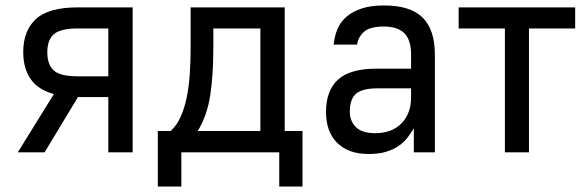

<svg xmlns="http://www.w3.org/2000/svg" viewBox="-20 -557 2140 702"><path d="M177 -213Q119 -229 92 -268Q65 -307 65 -367Q65 -445 111.5 -487.5Q158 -530 264 -530H465V0H376V-202H265L143 0H45ZM376 -278V-453H264Q201 -453 177 -432Q153 -411 153 -366Q153 -320 177 -299Q201 -278 264 -278Z M557 -78H604Q627 -99 641 -131Q655 -163 663 -202.5Q671 -242 674 -288.5Q677 -335 677 -385V-530H1021V-78H1086V125H1001V0H643V125H557ZM932 -78V-453H760V-382Q760 -285 749 -210.5Q738 -136 703 -78Z M1327 6Q1254 6 1213 -34.5Q1172 -75 1172 -148Q1172 -226 1216 -266Q1260 -306 1357 -306H1483V-357Q1483 -411 1458.5 -435.5Q1434 -460 1383 -460Q1331 -460 1309.5 -439.5Q1288 -419 1286 -394H1200Q1203 -425 1214 -451Q1225 -477 1247 -496Q1269 -515 1302.5 -526Q1336 -537 1384 -537Q1481 -537 1525.5 -492.5Q1570 -448 1570 -357V0H1493V-88Q1483 -71 1470 -54Q1457 -37 1437.5 -23.5Q1418 -10 1391.5 -2Q1365 6 1327 6ZM1352 -70Q1412 -70 1447.5 -105.5Q1483 -141 1483 -202V-234H1361Q1304 -234 1281.5 -214Q1259 -194 1259 -149Q1259 -114 1281.5 -92Q1304 -70 1352 -70Z M1826 -453H1657V-530H2083V-453H1914V0H1826Z"/></svg>

Font: Golos UI VF
Style: Regular
Weight: 400
Designer: A.Korolkova, Vitaly Kuzmin
Foundry: ParaType Ltd
Version: Version 2.000